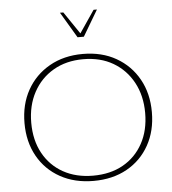

<svg xmlns="http://www.w3.org/2000/svg" viewBox="-56 -849 817 910"><g transform="rotate(-5 353.0 -394.0)"><path d="M353 10Q263 10 194.5 -28Q126 -66 88 -134Q50 -202 50 -291Q50 -380 88 -448Q126 -516 194.5 -555Q263 -594 353 -594Q444 -594 512 -555Q580 -516 618 -448Q656 -380 656 -291Q656 -202 618 -134Q580 -66 512 -28Q444 10 353 10ZM353 -15Q435 -15 495.5 -49Q556 -83 590 -145Q624 -207 624 -290Q624 -372 590 -435Q556 -498 495.5 -533.5Q435 -569 353 -569Q272 -569 211 -533.5Q150 -498 116 -435Q82 -372 82 -290Q82 -207 116 -145Q150 -83 211 -49Q272 -15 353 -15ZM336 -675 263 -798H279L351 -692L423 -798H439L366 -675Z"/></g></svg>

Font: Rokkitt SemiBold Thin
Style: Regular
Weight: 250
Version: Version 3.103